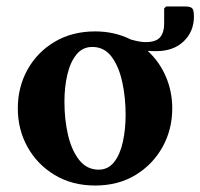

<svg xmlns="http://www.w3.org/2000/svg" viewBox="-20 -563 619 593"><path d="M274 10Q203 10 149 -22.5Q95 -55 65 -109Q35 -163 35 -228Q35 -294 65 -348Q95 -402 149 -434Q203 -466 274 -466Q334 -466 384 -441Q398 -437 409 -435Q420 -433 430 -433Q462 -433 474.5 -448Q487 -463 487 -489V-537L493 -543H552Q568 -543 573.5 -537.5Q579 -532 579 -512Q579 -466 547.5 -435.5Q516 -405 462 -405Q448 -405 436 -406Q472 -373 492 -327Q512 -281 512 -228Q512 -163 482 -109Q452 -55 398.5 -22.5Q345 10 274 10ZM285 -39Q314 -39 332.5 -62.5Q351 -86 359.5 -125Q368 -164 368 -208Q368 -262 357.5 -310Q347 -358 324.5 -388Q302 -418 265 -418Q235 -418 216 -394.5Q197 -371 188 -332.5Q179 -294 179 -249Q179 -194 190 -146.5Q201 -99 224.5 -69Q248 -39 285 -39Z"/></svg>

Font: Spectral
Style: Bold
Weight: 700
Designer: Jean-Baptiste Levee
Foundry: Production Type
Version: Version 2.001